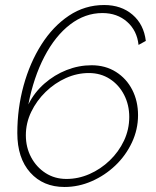

<svg xmlns="http://www.w3.org/2000/svg" viewBox="-20 -735 623 765"><path d="M237 10Q152 10 100.5 -47.5Q49 -105 49 -205Q49 -303 74 -394Q99 -485 145 -557.5Q191 -630 254.5 -672.5Q318 -715 395 -715Q463 -715 508 -676.5Q553 -638 561 -572L532 -556Q526 -613 486.5 -648Q447 -683 388 -683Q319 -683 259.5 -637.5Q200 -592 157 -509.5Q114 -427 93 -319Q117 -367 157 -402Q197 -437 245.5 -456Q294 -475 345 -475Q400 -475 442 -448.5Q484 -422 507 -377Q530 -332 530 -276Q530 -219 505.5 -167Q481 -115 439.5 -75.5Q398 -36 345.5 -13Q293 10 237 10ZM245 -22Q292 -22 336.5 -41.5Q381 -61 417 -95.5Q453 -130 474 -174.5Q495 -219 495 -269Q495 -317 474.5 -357Q454 -397 417.5 -420.5Q381 -444 334 -444Q287 -444 242.5 -424Q198 -404 162 -369Q126 -334 104.5 -289.5Q83 -245 83 -196Q83 -148 104 -108.5Q125 -69 161.5 -45.5Q198 -22 245 -22Z"/></svg>

Font: Raleway ExtraLight
Style: Italic
Weight: 200
Italic angle: -12°
Designer: Matt McInerney, Pablo Impallari, Rodrigo Fuenzalida
Foundry: Matt McInerney, Pablo Impallari, Rodrigo Fuenzalida
Version: Version 4.026